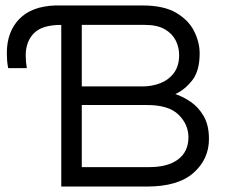

<svg xmlns="http://www.w3.org/2000/svg" viewBox="-20 -682 825 702"><path d="M204 0V-591Q134 -591 104 -560.5Q74 -530 74 -479Q74 -468 75 -456.5Q76 -445 78 -433H10Q7 -447 6 -461Q5 -475 5 -488Q5 -565 50 -612Q95 -659 182 -662H501Q579 -662 624.5 -635Q670 -608 690 -567.5Q710 -527 710 -487Q710 -423 683 -388.5Q656 -354 621 -338Q649 -329 677.5 -309.5Q706 -290 725 -257Q744 -224 744 -174Q744 -100 687.5 -50Q631 0 518 0ZM279 -366H501Q536 -366 566.5 -378Q597 -390 616 -415.5Q635 -441 635 -481Q635 -509 622.5 -534Q610 -559 582.5 -575Q555 -591 509 -591H279ZM279 -71H526Q594 -71 631.5 -99.5Q669 -128 669 -180Q669 -227 633 -262.5Q597 -298 518 -298H279Z"/></svg>

Font: Questrial
Style: Regular
Weight: 400
Designer: Joe Prince, Laura Meseguer
Foundry: Joe Prince, Laura Meseguer
Version: Version 2.000; ttfautohint (v1.8.3)